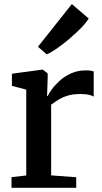

<svg xmlns="http://www.w3.org/2000/svg" viewBox="-20 -898 490 918"><path d="M35 0V-51L105.5 -59V-469.5L37 -487.5V-545.5L181.5 -565H185L208 -547V-527L205 -439H208Q212.5 -449 226.5 -469Q240.5 -489 263.8 -510.5Q287 -532 319 -546.8Q351 -561.5 391 -561.5Q405 -561.5 413.8 -560Q422.5 -558.5 428 -556.5V-435.5Q421 -441 405.2 -444.8Q389.5 -448.5 364 -448.5Q327 -448.5 300.5 -439.8Q274 -431 255.5 -419Q237 -407 224.5 -397.5V-59.5L344.5 -50.5V0ZM203 -638.5 161.5 -674.5 323.5 -878.5 404 -809.5Q393 -790.5 368.2 -765Q343.5 -739.5 313 -713.5Q282.5 -687.5 253.5 -667.2Q224.5 -647 204.5 -638.5Z"/></svg>

Font: Merriweather 24pt SemiBold
Style: Regular
Weight: 600
Designer: Eben Sorkin
Foundry: Eben Sorkin
Version: Version 2.100